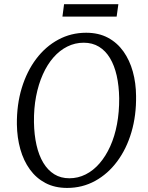

<svg xmlns="http://www.w3.org/2000/svg" viewBox="-20 -914 726 944"><path d="M310 10Q249.5 10 203.8 -14Q158 -38 127 -80.8Q96 -123.5 80 -180.2Q64 -237 63 -302.5Q62 -399.5 87 -481.5Q112 -563.5 158 -624.5Q204 -685.5 266.8 -719.2Q329.5 -753 403.5 -753Q465 -753 510.8 -728.5Q556.5 -704 587 -661Q617.5 -618 633 -562Q648.5 -506 649 -442.5Q650.5 -346.5 626.2 -264.2Q602 -182 556.2 -120.5Q510.5 -59 447.8 -24.5Q385 10 310 10ZM321 -37.5Q363.5 -37.5 401.2 -56.5Q439 -75.5 469.5 -110.8Q500 -146 522 -194.8Q544 -243.5 555.2 -303.2Q566.5 -363 566 -431Q565 -492 553.8 -542Q542.5 -592 520.8 -628.2Q499 -664.5 466.8 -684.2Q434.5 -704 391.5 -704Q349 -704 311.2 -685.2Q273.5 -666.5 243 -631.8Q212.5 -597 190.8 -548.5Q169 -500 157.5 -440.5Q146 -381 147 -313Q148 -251.5 159.5 -200.8Q171 -150 193 -113.5Q215 -77 247 -57.2Q279 -37.5 321 -37.5ZM295 -893.5H562L553.5 -832.5H287Z"/></svg>

Font: Merriweather 20pt Light
Style: Italic
Weight: 300
Italic angle: -7.8°
Version: Version 2.101